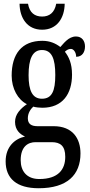

<svg xmlns="http://www.w3.org/2000/svg" viewBox="-20 -764 478 1021"><path d="M204 -606C284 -606 323 -669 324 -744H279C270 -696 242 -676 204 -676C165 -676 137 -696 129 -744H84C85 -669 124 -606 204 -606ZM186 237C337 237 408 166 408 52C408 -28 366 -93 265 -93H179C148 -93 128 -104 128 -135C128 -164 144 -185 157 -197C168 -193 193 -191 205 -191C313 -191 363 -265 363 -367C363 -427 346 -462 325 -489C334 -497 343 -504 357 -504C371 -504 385 -486 385 -462C418 -462 432 -488 432 -517C432 -546 416 -570 384 -570C344 -570 318 -532 301 -514C276 -533 246 -547 205 -547C96 -547 42 -477 42 -362C42 -293 75 -234 123 -210C88 -186 60 -156 60 -116C60 -72 87 -50 113 -38C58 -26 10 17 10 94C10 185 68 237 186 237ZM203 -239C153 -239 132 -281 132 -364C132 -451 153 -498 203 -498C255 -498 274 -453 274 -365C274 -280 256 -239 203 -239ZM189 188C122 188 90 146 90 88C90 13 131 -8 169 -8H255C302 -8 327 13 327 70C327 136 291 188 189 188Z"/></svg>

Font: Noto Serif Khmer ExtraCondensed Medium
Style: Regular
Weight: 500
Width: 2
Designer: Danh Hong and the Monotype Design Team
Foundry: Monotype Imaging Inc.
Version: Version 2.004